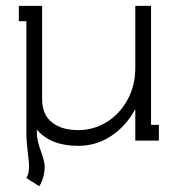

<svg xmlns="http://www.w3.org/2000/svg" viewBox="-20 -484 611 661"><path d="M44.9 -463.9H125V-143.1Q125 -90.3 158.2 -63.2Q191.4 -36.1 250 -36.1Q301.8 -36.1 346.4 -63.2Q391.1 -90.3 418.5 -139.6Q445.8 -189 445.8 -250V-463.9H500V-54.2H526.9V0H445.8V-106.9H444.8Q413.6 -49.3 362.3 -15.6Q311 18.1 250 18.1Q153.3 18.1 106.9 -38.1V-25.9Q106.9 -1.5 120.4 35.4Q133.8 72.3 133.8 87.9Q133.8 127 115.2 157.2L70.8 128.9Q80.1 114.3 80.1 87.9Q80.1 77.1 75.4 38.8Q70.8 0.5 70.8 -25.9V-411.1H44.9Z"/></svg>

Font: Rawengulk
Style: Demibold
Weight: 600
Version: Version 0.92